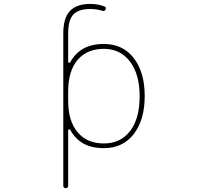

<svg xmlns="http://www.w3.org/2000/svg" viewBox="-20 -783 1040 997"><path d="M308.6 182.6V-610.4Q308.6 -689.5 343.3 -726.1Q377.9 -762.7 449.2 -762.7Q486.3 -762.7 521.5 -750Q533.2 -746.1 528.3 -734.4Q524.4 -723.6 512.7 -726.6Q480.5 -736.3 449.2 -736.3Q387.7 -736.3 360.8 -707.5Q334 -678.7 334 -610.4V-462.9Q334 -458 337.9 -457H338.9Q342.8 -456.1 344.7 -460Q370.1 -505.9 412.1 -530.3Q456.1 -554.7 519.5 -554.7Q568.4 -554.7 606.9 -536.6Q645.5 -518.6 673.8 -482.4Q731.4 -409.2 731.4 -284.2Q731.4 -159.2 673.8 -85.9Q645.5 -49.8 606.9 -31.7Q568.4 -13.7 519.5 -13.7Q456.1 -13.7 412.1 -38.1Q370.1 -62.5 344.7 -108.4Q342.8 -112.3 338.9 -111.3H337.9Q334 -110.4 334 -105.5V182.6Q334 187.5 330.1 190.9Q326.2 194.3 321.3 194.3Q316.4 194.3 312.5 190.9Q308.6 187.5 308.6 182.6ZM519.5 -529.3Q431.6 -529.3 382.8 -471.7Q334 -414.1 334 -308.6V-259.8Q334 -154.3 382.8 -96.7Q431.6 -38.1 519.5 -38.1Q606.4 -38.1 656.2 -103.5Q705.1 -167 705.1 -284.2Q705.1 -396.5 655.3 -462.9Q605.5 -529.3 519.5 -529.3Z"/></svg>

Font: Rounded Mgen+ 1m thin
Style: Regular
Weight: 100
Designer: [Source Han Sans]
Ryoko NISHIZUKA  (kana & ideographs); Paul D. Hunt (Latin, Greek & Cyrillic); Wenlong ZHANG  (bopomofo
Version: Version 1.059.20150602